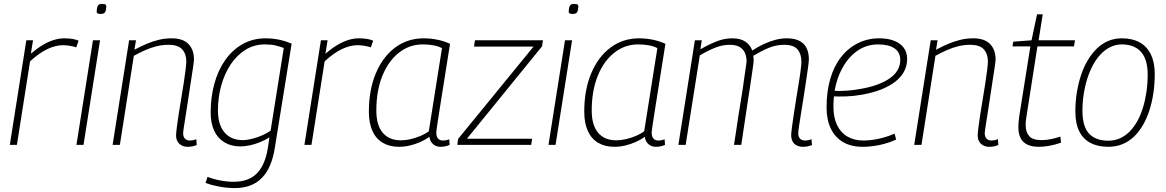

<svg xmlns="http://www.w3.org/2000/svg" viewBox="-20 -737 5935 977"><path d="M148 -532 137 -464Q169 -491 197.5 -508Q226 -525 253.5 -533.5Q281 -542 307 -542Q329 -542 348 -539Q367 -536 380 -530L368 -496Q353 -501 335 -504Q317 -507 300 -507Q264 -507 222.5 -488Q181 -469 133 -425L66 0H30L114 -532Z M369 0 453 -532H489L405 0ZM501 -717Q511 -717 516 -714.5Q521 -712 521 -703Q520 -688 517 -680Q514 -672 508 -669Q502 -666 491 -666Q482 -666 476.5 -669Q471 -672 472 -681Q473 -696 476 -704Q479 -712 484.5 -714.5Q490 -717 501 -717Z M637 -532H672L664 -484Q696 -501 726.5 -514Q757 -527 788.5 -534.5Q820 -542 853 -542Q911 -542 939 -513Q967 -484 967 -435Q967 -424 962.5 -395Q958 -366 952 -326.5Q946 -287 939.5 -244Q933 -201 927 -162.5Q921 -124 916.5 -96Q912 -68 912 -59Q912 -41 921 -31.5Q930 -22 947 -22Q954 -22 962 -23.5Q970 -25 979 -29L981 1Q970 6 958 8Q946 10 935 10Q918 10 904.5 3Q891 -4 883.5 -17Q876 -30 876 -48Q876 -59 879.5 -87.5Q883 -116 889 -154.5Q895 -193 902 -234.5Q909 -276 915 -315Q921 -354 924.5 -383Q928 -412 928 -424Q928 -462 907.5 -485.5Q887 -509 837 -509Q807 -509 778 -502Q749 -495 720.5 -482.5Q692 -470 661 -453L590 0H553Z M1026 194 1036 163Q1067 175 1102 181.5Q1137 188 1170 188Q1220 188 1255.5 169Q1291 150 1313 110.5Q1335 71 1344 10L1351 -38Q1329 -24 1303 -13.5Q1277 -3 1251.5 2.5Q1226 8 1203 8Q1156 8 1121.5 -13Q1087 -34 1069.5 -72.5Q1052 -111 1052 -165Q1052 -240 1070 -308Q1088 -376 1124 -428.5Q1160 -481 1212.5 -511.5Q1265 -542 1333 -542Q1351 -542 1368.5 -540Q1386 -538 1402.5 -534.5Q1419 -531 1434.5 -526Q1450 -521 1464 -515L1379 12Q1363 117 1312.5 168.5Q1262 220 1174 220Q1137 220 1098 213Q1059 206 1026 194ZM1424 -493Q1405 -500 1383 -505.5Q1361 -511 1328 -511Q1273 -511 1229 -483.5Q1185 -456 1154 -409.5Q1123 -363 1106 -302.5Q1089 -242 1089 -175Q1089 -102 1122.5 -63Q1156 -24 1215 -24Q1236 -24 1262 -30.5Q1288 -37 1313.5 -48Q1339 -59 1357 -72Z M1647 -532 1636 -464Q1668 -491 1696.5 -508Q1725 -525 1752.5 -533.5Q1780 -542 1806 -542Q1828 -542 1847 -539Q1866 -536 1879 -530L1867 -496Q1852 -501 1834 -504Q1816 -507 1799 -507Q1763 -507 1721.5 -488Q1680 -469 1632 -425L1565 0H1529L1613 -532Z M2222 10Q2207 10 2195 4Q2183 -2 2175 -13.5Q2167 -25 2165 -41Q2145 -26 2119 -14.5Q2093 -3 2065.5 3.5Q2038 10 2010 10Q1962 10 1927.5 -10.5Q1893 -31 1875 -71Q1857 -111 1857 -168Q1857 -279 1892 -363Q1927 -447 1990 -494.5Q2053 -542 2137 -542Q2155 -542 2173 -540Q2191 -538 2208 -534.5Q2225 -531 2241 -525.5Q2257 -520 2270 -514Q2254 -412 2242 -337.5Q2230 -263 2222 -211.5Q2214 -160 2209 -128.5Q2204 -97 2202 -81.5Q2200 -66 2200 -64Q2200 -43 2208.5 -32.5Q2217 -22 2234 -22Q2243 -22 2250.5 -23.5Q2258 -25 2266 -28L2268 0Q2258 5 2246 7.5Q2234 10 2222 10ZM2162 -69 2229 -492Q2210 -502 2185.5 -506.5Q2161 -511 2131 -511Q2063 -511 2009.5 -468.5Q1956 -426 1925.5 -350.5Q1895 -275 1895 -174Q1895 -100 1927.5 -61.5Q1960 -23 2020 -23Q2044 -23 2069.5 -29Q2095 -35 2119 -45Q2143 -55 2162 -69Z M2307 0 2311 -30 2695 -500H2392L2397 -532H2743L2738 -501L2356 -31H2688L2683 0Z M2771 0 2855 -532H2891L2807 0ZM2903 -717Q2913 -717 2918 -714.5Q2923 -712 2923 -703Q2922 -688 2919 -680Q2916 -672 2910 -669Q2904 -666 2893 -666Q2884 -666 2878.5 -669Q2873 -672 2874 -681Q2875 -696 2878 -704Q2881 -712 2886.5 -714.5Q2892 -717 2903 -717Z M3318 10Q3303 10 3291 4Q3279 -2 3271 -13.5Q3263 -25 3261 -41Q3241 -26 3215 -14.5Q3189 -3 3161.5 3.5Q3134 10 3106 10Q3058 10 3023.5 -10.5Q2989 -31 2971 -71Q2953 -111 2953 -168Q2953 -279 2988 -363Q3023 -447 3086 -494.5Q3149 -542 3233 -542Q3251 -542 3269 -540Q3287 -538 3304 -534.5Q3321 -531 3337 -525.5Q3353 -520 3366 -514Q3350 -412 3338 -337.5Q3326 -263 3318 -211.5Q3310 -160 3305 -128.5Q3300 -97 3298 -81.5Q3296 -66 3296 -64Q3296 -43 3304.5 -32.5Q3313 -22 3330 -22Q3339 -22 3346.5 -23.5Q3354 -25 3362 -28L3364 0Q3354 5 3342 7.5Q3330 10 3318 10ZM3258 -69 3325 -492Q3306 -502 3281.5 -506.5Q3257 -511 3227 -511Q3159 -511 3105.5 -468.5Q3052 -426 3021.5 -350.5Q2991 -275 2991 -174Q2991 -100 3023.5 -61.5Q3056 -23 3116 -23Q3140 -23 3165.5 -29Q3191 -35 3215 -45Q3239 -55 3258 -69Z M4066 10Q4049 10 4035 3.5Q4021 -3 4013.5 -16.5Q4006 -30 4006 -49Q4006 -59 4009.5 -87.5Q4013 -116 4019 -154Q4025 -192 4031.5 -234Q4038 -276 4044.5 -314.5Q4051 -353 4054.5 -382.5Q4058 -412 4058 -424Q4058 -462 4038.5 -485.5Q4019 -509 3970 -509Q3928 -509 3889.5 -492.5Q3851 -476 3813 -453Q3814 -447 3814.5 -440.5Q3815 -434 3815 -428Q3815 -421 3812 -401Q3809 -381 3805 -352Q3801 -323 3795.5 -287.5Q3790 -252 3784 -213.5Q3778 -175 3772.5 -136.5Q3767 -98 3761.5 -63Q3756 -28 3752 0H3715Q3720 -29 3725 -64.5Q3730 -100 3736 -139Q3742 -178 3748.5 -216Q3755 -254 3760 -289Q3765 -324 3769 -353Q3773 -382 3776 -400.5Q3779 -419 3779 -424Q3779 -448 3771 -467Q3763 -486 3744.5 -497.5Q3726 -509 3692 -509Q3656 -509 3618.5 -494Q3581 -479 3541 -455L3469 0H3432L3516 -532H3551L3544 -486Q3585 -510 3625 -526Q3665 -542 3707 -542Q3748 -542 3773 -525Q3798 -508 3808 -480Q3837 -499 3866 -512.5Q3895 -526 3924.5 -534Q3954 -542 3984 -542Q4023 -542 4048 -529Q4073 -516 4084.5 -492Q4096 -468 4096 -436Q4096 -425 4092 -395.5Q4088 -366 4082 -326.5Q4076 -287 4069.5 -244.5Q4063 -202 4056.5 -163Q4050 -124 4046 -96Q4042 -68 4042 -59Q4042 -41 4051 -31.5Q4060 -22 4077 -22Q4085 -22 4093 -23.5Q4101 -25 4109 -29L4112 1Q4100 6 4088 8Q4076 10 4066 10Z M4217 -275Q4250 -273 4287.5 -275.5Q4325 -278 4361 -285Q4454 -301 4507.5 -338.5Q4561 -376 4561 -432Q4561 -471 4531.5 -491Q4502 -511 4448 -511Q4383 -511 4332 -470.5Q4281 -430 4251 -358.5Q4221 -287 4221 -193Q4221 -140 4239 -101.5Q4257 -63 4291.5 -42.5Q4326 -22 4373 -22Q4399 -22 4425 -26Q4451 -30 4478 -37.5Q4505 -45 4532 -57L4540 -27Q4502 -9 4457 0.5Q4412 10 4369 10Q4311 10 4270 -14Q4229 -38 4207.5 -83Q4186 -128 4186 -190Q4186 -270 4204.5 -334.5Q4223 -399 4258.5 -445Q4294 -491 4344 -516.5Q4394 -542 4454 -542Q4498 -542 4530 -529.5Q4562 -517 4579 -493.5Q4596 -470 4596 -438Q4596 -368 4535 -321Q4474 -274 4365 -255Q4326 -248 4286.5 -246.5Q4247 -245 4213 -247Z M4716 -532H4751L4743 -484Q4775 -501 4805.5 -514Q4836 -527 4867.5 -534.5Q4899 -542 4932 -542Q4990 -542 5018 -513Q5046 -484 5046 -435Q5046 -424 5041.5 -395Q5037 -366 5031 -326.5Q5025 -287 5018.5 -244Q5012 -201 5006 -162.5Q5000 -124 4995.5 -96Q4991 -68 4991 -59Q4991 -41 5000 -31.5Q5009 -22 5026 -22Q5033 -22 5041 -23.5Q5049 -25 5058 -29L5060 1Q5049 6 5037 8Q5025 10 5014 10Q4997 10 4983.5 3Q4970 -4 4962.5 -17Q4955 -30 4955 -48Q4955 -59 4958.5 -87.5Q4962 -116 4968 -154.5Q4974 -193 4981 -234.5Q4988 -276 4994 -315Q5000 -354 5003.5 -383Q5007 -412 5007 -424Q5007 -462 4986.5 -485.5Q4966 -509 4916 -509Q4886 -509 4857 -502Q4828 -495 4799.5 -482.5Q4771 -470 4740 -453L4669 0H4632Z M5376 -42 5379 -11Q5348 0 5319 5Q5290 10 5266 10Q5231 10 5208 -1Q5185 -12 5173.5 -34Q5162 -56 5162 -89Q5162 -100 5163 -114Q5164 -128 5166 -142L5223 -501H5132L5136 -525L5229 -532L5257 -664H5286L5265 -532H5450L5445 -501H5259L5203 -143Q5201 -132 5200 -121.5Q5199 -111 5199 -102Q5199 -65 5217 -44.5Q5235 -24 5280 -24Q5304 -24 5328 -29Q5352 -34 5376 -42Z M5620 10Q5566 10 5528.5 -10Q5491 -30 5471.5 -69.5Q5452 -109 5452 -170Q5452 -220 5459.5 -266Q5467 -312 5480.5 -353.5Q5494 -395 5514.5 -429.5Q5535 -464 5561 -489.5Q5587 -515 5619 -528.5Q5651 -542 5689 -542Q5742 -542 5779 -521.5Q5816 -501 5836 -460.5Q5856 -420 5856 -360Q5856 -310 5849 -263Q5842 -216 5828.5 -174.5Q5815 -133 5795 -99Q5775 -65 5749 -40.5Q5723 -16 5690.5 -3Q5658 10 5620 10ZM5620 -21Q5652 -21 5679.5 -33.5Q5707 -46 5729 -68.5Q5751 -91 5768 -122Q5785 -153 5796.5 -191Q5808 -229 5814 -271Q5820 -313 5820 -358Q5820 -435 5786 -473Q5752 -511 5688 -511Q5658 -511 5631 -498Q5604 -485 5581.5 -461.5Q5559 -438 5542 -406.5Q5525 -375 5513 -337.5Q5501 -300 5494.5 -258Q5488 -216 5488 -173Q5488 -94 5521.5 -57.5Q5555 -21 5620 -21Z"/></svg>

Font: Georama ExtraCondensed Thin ExtraLight
Style: Italic
Weight: 250
Italic angle: -9°
Version: Version 1.001